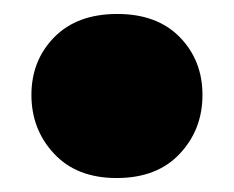

<svg xmlns="http://www.w3.org/2000/svg" viewBox="-20 -239 335 275"><path d="M147 16Q90 16 57.5 -18.8Q25 -53.5 25 -103Q25 -152.5 57.8 -185.8Q90.5 -219 148 -219Q205 -219 237.5 -185.8Q270 -152.5 270 -103Q270 -53.5 237.5 -18.8Q205 16 147 16Z"/></svg>

Font: Commissioner Black
Style: Regular
Weight: 900
Designer: Kostas Bartsokas
Foundry: Kostas Bartsokas
Version: Version 1.000; ttfautohint (v1.8.3)